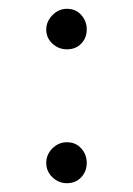

<svg xmlns="http://www.w3.org/2000/svg" viewBox="-20 -407 302 436"><path d="M132 -295Q113 -295 99 -308Q85 -321 85 -340Q85 -358 99 -372.5Q113 -387 132 -387Q152 -387 164.5 -373Q177 -359 177 -340Q177 -321 164.5 -308Q152 -295 132 -295ZM132 9Q113 9 99 -4.5Q85 -18 85 -37Q85 -56 99 -70Q113 -84 132 -84Q152 -84 164.5 -70Q177 -56 177 -37Q177 -18 164.5 -4.5Q152 9 132 9Z"/></svg>

Font: Frank Ruhl Libre Light
Style: Regular
Weight: 300
Designer: Yanek Iontef
Foundry: Fontef
Version: Version 6.003;gftools[0.9.30]